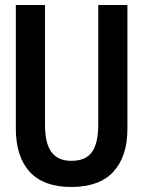

<svg xmlns="http://www.w3.org/2000/svg" viewBox="-20 -734 570 764"><path d="M263 10Q154 10 98.5 -50Q43 -110 43 -224V-714H159V-239Q159 -163 185 -128.5Q211 -94 264 -94Q321 -94 346 -129Q371 -164 371 -240V-714H487V-221Q487 -112 431.5 -51Q376 10 263 10Z"/></svg>

Font: Noto Sans Mono Condensed SemiBold
Style: Regular
Weight: 600
Width: 3
Designer: Monotype Design Team
Foundry: Monotype Imaging Inc.
Version: Version 2.014